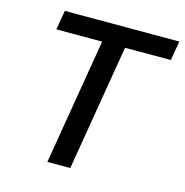

<svg xmlns="http://www.w3.org/2000/svg" viewBox="-104 -795 857 891"><g transform="rotate(15 324.5 -349.0)"><path d="M413 -605 312 0H202L303 -605H83L99 -698H649L633 -605Z"/></g></svg>

Font: IBM Plex Mono Medm
Style: Italic
Weight: 500
Italic angle: -9°
Monospace: yes
Designer: Mike Abbink, Paul van der Laan, Pieter van Rosmalen
Foundry: Bold Monday
Version: Version 2.3